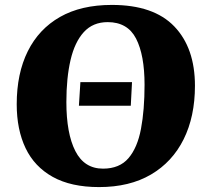

<svg xmlns="http://www.w3.org/2000/svg" viewBox="-20 -746 848 781"><path d="M383 15Q269 15 194.5 -26.5Q120 -68 84 -143.5Q48 -219 48 -322Q48 -447 93 -537.5Q138 -628 224 -677Q310 -726 435 -726Q605 -726 689 -638.5Q773 -551 773 -397Q773 -272 727 -179.5Q681 -87 594 -36Q507 15 383 15ZM399 -60Q466 -60 502.5 -102.5Q539 -145 553.5 -222Q568 -299 568 -401Q568 -522 533.5 -589Q499 -656 418 -656Q358 -656 321 -615.5Q284 -575 267 -502Q250 -429 250 -331Q250 -203 286.5 -131.5Q323 -60 399 -60ZM301 -316 307 -412H517L512 -316Z"/></svg>

Font: Literata 36pt ExtraBold
Style: Italic
Weight: 800
Italic angle: -2°
Designer: Latin by Veronika Burian and Jose Scaglione. Greek by Irene Vlachou. Cyrillic by Vera Evstafieva
Foundry: TypeTogether
Version: Version 3.002